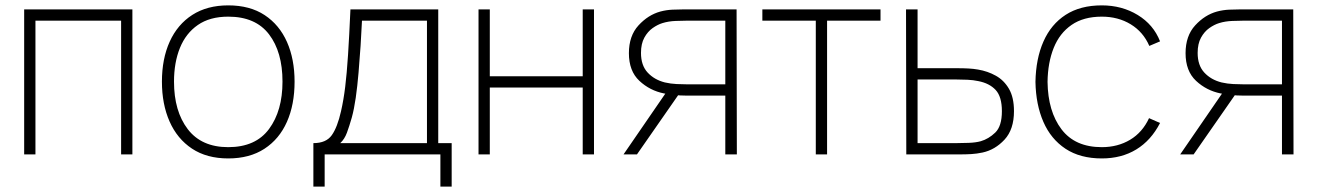

<svg xmlns="http://www.w3.org/2000/svg" viewBox="-20 -575 4907 715"><path d="M112 0H70V-540H473V0H431V-498H112Z M830 15Q750 15 695 -21.5Q640 -58 611.5 -122.5Q583 -187 583 -271Q583 -356 612 -420Q641 -484 696.2 -519.5Q751.5 -555 830 -555Q910.5 -555 965.5 -518.8Q1020.5 -482.5 1048.8 -418.5Q1077 -354.5 1077 -271Q1077 -185.5 1048.5 -121.2Q1020 -57 964.8 -21Q909.5 15 830 15ZM830 -27Q932 -27 982 -94.8Q1032 -162.5 1032 -271Q1032 -381.5 981.8 -447.2Q931.5 -513 830 -513Q761.5 -513 716.8 -482Q672 -451 650 -396.5Q628 -342 628 -271Q628 -161 679.2 -94Q730.5 -27 830 -27Z M1189 120H1147V-42Q1194.5 -42 1215.5 -71.5Q1236.5 -101 1250 -161Q1259.5 -202.5 1265.5 -251.5Q1271.5 -300.5 1276 -369.5Q1280.5 -438.5 1285 -540H1612V-42H1662V120H1620V0H1189ZM1247 -42H1570V-498H1328Q1326 -454.5 1322.8 -404.5Q1319.5 -354.5 1315.2 -304.5Q1311 -254.5 1304.8 -211Q1298.5 -167.5 1290 -137Q1281 -105.5 1272 -81Q1263 -56.5 1247 -42Z M1804 0H1762V-540H1804V-291H2150V-540H2192V0H2150V-249H1804Z M2724 0H2681V-219H2535Q2511 -219 2490.8 -221.5Q2470.5 -224 2453 -227Q2400 -237.5 2361 -274Q2322 -310.5 2322 -377Q2322 -441.5 2357.8 -480.5Q2393.5 -519.5 2439 -532Q2461.5 -538 2484.2 -539Q2507 -540 2525 -540H2723ZM2352 0H2302L2467 -240H2519ZM2537 -261H2681V-498H2537Q2523 -498 2496.2 -497Q2469.5 -496 2447 -489Q2429 -483.5 2410.5 -470.5Q2392 -457.5 2379.5 -434.8Q2367 -412 2367 -378Q2367 -331.5 2391.8 -304.8Q2416.5 -278 2456 -268Q2478 -263 2499.8 -262Q2521.5 -261 2537 -261Z M3060 0H3018V-498H2819V-540H3259V-498H3060Z M3553 0H3355L3354 -540H3397V-321H3543Q3567 -321 3586 -320Q3605 -319 3622 -316Q3658 -310 3688.5 -293Q3719 -276 3737.5 -244Q3756 -212 3756 -161Q3756 -93 3720.8 -55Q3685.5 -17 3639 -7Q3618 -2.5 3597.2 -1.2Q3576.5 0 3553 0ZM3397 -279V-42H3541Q3561.5 -42 3587.5 -43Q3613.5 -44 3632 -49Q3661.5 -57.5 3686.2 -81.2Q3711 -105 3711 -161Q3711 -215 3687.8 -240Q3664.5 -265 3623 -273Q3604.5 -277 3583 -278Q3561.5 -279 3541 -279Z M4083 15Q4002.5 15 3948 -21Q3893.5 -57 3865.5 -121.2Q3837.5 -185.5 3836 -270Q3837.5 -356.5 3865.8 -420.5Q3894 -484.5 3948.5 -519.8Q4003 -555 4083 -555Q4158 -555 4216.8 -519.2Q4275.5 -483.5 4300 -421L4260 -404Q4237.5 -456 4190.8 -484.5Q4144 -513 4083 -513Q4015 -513 3970.5 -482.2Q3926 -451.5 3904 -396.8Q3882 -342 3881 -270Q3882.5 -160 3933 -93.5Q3983.5 -27 4083 -27Q4142.5 -27 4188.5 -54.5Q4234.5 -82 4259 -135L4300 -117Q4266.5 -52 4211.5 -18.5Q4156.5 15 4083 15Z M4797 0H4754V-219H4608Q4584 -219 4563.8 -221.5Q4543.5 -224 4526 -227Q4473 -237.5 4434 -274Q4395 -310.5 4395 -377Q4395 -441.5 4430.8 -480.5Q4466.5 -519.5 4512 -532Q4534.5 -538 4557.2 -539Q4580 -540 4598 -540H4796ZM4425 0H4375L4540 -240H4592ZM4610 -261H4754V-498H4610Q4596 -498 4569.2 -497Q4542.5 -496 4520 -489Q4502 -483.5 4483.5 -470.5Q4465 -457.5 4452.5 -434.8Q4440 -412 4440 -378Q4440 -331.5 4464.8 -304.8Q4489.5 -278 4529 -268Q4551 -263 4572.8 -262Q4594.5 -261 4610 -261Z"/></svg>

Font: Manrope Variable Light
Style: Regular
Weight: 200
Designer: Mikhail Sharanda
Foundry: Mikhail Sharanda
Version: Version 4.505